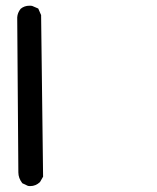

<svg xmlns="http://www.w3.org/2000/svg" viewBox="-20 -460 540 659"><path d="M81.1 -440.4Q88.9 -440.4 90.8 -439.5L111.3 -430.7L121.1 -408.2L127.9 146.5L117.2 165Q102.5 178.7 84 178.7Q77.1 178.7 75.2 177.7L56.6 168.9Q43 151.4 43 131.8L39.1 -400.4Q40 -416 50.8 -429.7Q63.5 -440.4 81.1 -440.4Z"/></svg>

Font: JasonHandwriting2
Style: SemiBold
Weight: 600
Version: Version 1.04.7